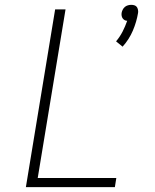

<svg xmlns="http://www.w3.org/2000/svg" viewBox="-20 -774 640 794"><path d="M487 -581 460 -603Q476 -622 487 -643.5Q498 -665 506 -688Q500 -688 495 -691Q490 -694 487 -698.5Q484 -703 483 -709Q482 -715 483 -721Q484 -727 487.5 -734Q491 -741 496.5 -745.5Q502 -750 509 -752Q516 -754 523 -754Q530 -754 536 -752Q542 -750 545.5 -745.5Q549 -741 550.5 -734Q552 -727 551 -721Q545 -684 529.5 -647.5Q514 -611 487 -581ZM87 0 208 -735H251L136 -38H461L455 0Z"/></svg>

Font: Iosevka Aile XLt Obl
Style: Regular
Weight: 200
Italic angle: -9°
Designer: Belleve Invis
Foundry: Belleve Invis
Version: Version 31.1.0; ttfautohint (v1.8.4)